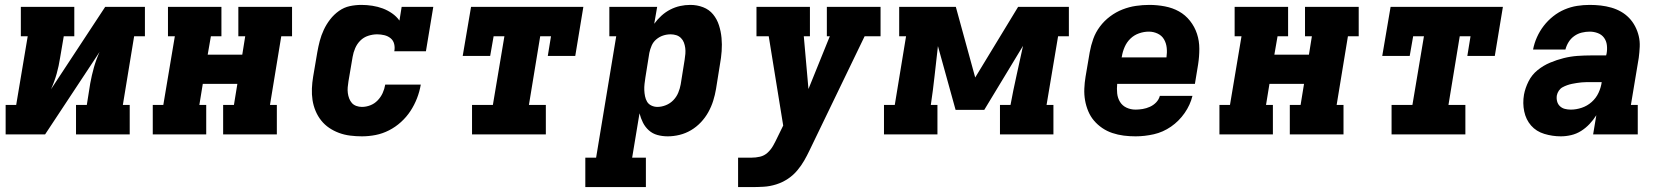

<svg xmlns="http://www.w3.org/2000/svg" viewBox="-20 -548 6790 783"><path d="M3 0V-120H46L93 -400H65V-520H283V-400H240L225 -312Q220 -279 211 -247Q202 -215 188 -184L409 -520H571V-400H527L481 -120H509V0H290V-120H334L348 -208Q354 -241 363 -273Q372 -305 386 -336L164 0Z M603 0V-120H646L693 -400H665V-520H883V-400H840L827 -325H968L980 -400H952V-520H1171V-400H1127L1081 -120H1109V0H890V-120H934L948 -206H807L793 -120H821V0Z M1456 8Q1432 8 1408 5Q1384 2 1362.5 -6Q1341 -14 1322.5 -26.5Q1304 -39 1290 -56.5Q1276 -74 1267 -95.5Q1258 -117 1254.5 -140Q1251 -163 1252 -187Q1253 -211 1257 -235L1274 -335Q1278 -358 1284 -381Q1290 -404 1300.5 -426.5Q1311 -449 1326.5 -469Q1342 -489 1362.5 -503.5Q1383 -518 1406.5 -523Q1430 -528 1454 -528Q1476 -528 1498.5 -524.5Q1521 -521 1541 -513.5Q1561 -506 1579 -493.5Q1597 -481 1609 -464L1618 -520H1747L1717 -339H1588Q1591 -354 1587.5 -368.5Q1584 -383 1573 -392Q1562 -401 1547.5 -404.5Q1533 -408 1518 -408Q1500 -408 1481.5 -402Q1463 -396 1449.5 -382.5Q1436 -369 1428.5 -351.5Q1421 -334 1418 -316L1401 -216Q1399 -204 1398 -192Q1397 -180 1398.5 -168.5Q1400 -157 1404 -146.5Q1408 -136 1415 -128Q1422 -120 1433 -116Q1444 -112 1456 -112Q1473 -112 1490 -118.5Q1507 -125 1520 -138.5Q1533 -152 1540.5 -168.5Q1548 -185 1551 -203H1696Q1691 -174 1680.5 -147Q1670 -120 1654 -95.5Q1638 -71 1615.5 -50.5Q1593 -30 1566.5 -16.5Q1540 -3 1512 2.5Q1484 8 1456 8Z M1905 0V-120H1990L2037 -400H1993L1979 -320H1867L1901 -520H2359L2326 -320H2214L2227 -400H2183L2137 -120H2206V0Z M2367 215V95H2411L2493 -400H2465V-520H2660L2648 -451Q2661 -469 2677.5 -484Q2694 -499 2713.5 -509Q2733 -519 2753.5 -523.5Q2774 -528 2795 -528Q2823 -528 2847.5 -518.5Q2872 -509 2888 -489.5Q2904 -470 2912 -445Q2920 -420 2922.5 -393.5Q2925 -367 2923 -339.5Q2921 -312 2916 -285L2900 -185Q2896 -161 2888.5 -137Q2881 -113 2868.5 -90.5Q2856 -68 2838 -49Q2820 -30 2798 -17Q2776 -4 2751.5 2Q2727 8 2703 8Q2681 8 2661 2.5Q2641 -3 2626 -16.5Q2611 -30 2602 -48Q2593 -66 2588 -86L2558 95H2614V215ZM2661 -112Q2678 -112 2695.5 -119Q2713 -126 2726 -139.5Q2739 -153 2746 -170Q2753 -187 2756 -204L2772 -304Q2774 -316 2775 -328.5Q2776 -341 2774.5 -352.5Q2773 -364 2769 -374.5Q2765 -385 2757 -393Q2749 -401 2738 -404.5Q2727 -408 2715 -408Q2699 -408 2684 -403Q2669 -398 2656.5 -387.5Q2644 -377 2637.5 -362Q2631 -347 2628 -332L2612 -232Q2610 -219 2608.5 -206Q2607 -193 2607.5 -180.5Q2608 -168 2610.5 -155.5Q2613 -143 2619 -133Q2625 -123 2636.5 -117.5Q2648 -112 2661 -112Z M2990 215V95H3044Q3062 95 3079.5 91Q3097 87 3110.5 74.5Q3124 62 3133 46Q3142 30 3150 13L3174 -36L3115 -400H3065V-520H3283V-400H3258L3277 -185L3364 -400H3352V-520H3571V-400H3506L3281 66Q3271 87 3259.5 107Q3248 127 3233 145Q3216 166 3193.5 181Q3171 196 3145.5 204Q3120 212 3095 213.5Q3070 215 3044 215Z M3585 0V-120H3629L3675 -400H3647V-520H3878L3957 -232L4132 -520H4339V-400H4295L4248 -120H4276V0H4058V-120H4101Q4112 -180 4125.5 -240Q4139 -300 4152 -361L3994 -100H3877L3805 -360Q3798 -300 3791.5 -240Q3785 -180 3776 -120H3803V0Z M4611 8Q4586 8 4562.5 5Q4539 2 4516.5 -5.5Q4494 -13 4475 -26Q4456 -39 4441.5 -56Q4427 -73 4418 -94.5Q4409 -116 4405 -139Q4401 -162 4402 -186.5Q4403 -211 4407 -235L4424 -335Q4429 -363 4438.5 -389.5Q4448 -416 4465.5 -439.5Q4483 -463 4507 -481Q4531 -499 4558 -509.5Q4585 -520 4612.5 -524Q4640 -528 4667 -528Q4699 -528 4730.5 -522Q4762 -516 4788 -501.5Q4814 -487 4833 -463Q4852 -439 4861.5 -410Q4871 -381 4871 -349Q4871 -317 4866 -285L4853 -206H4536Q4534 -186 4536 -167Q4538 -148 4547.5 -132.5Q4557 -117 4574 -109Q4591 -101 4611 -101Q4625 -101 4640 -103.5Q4655 -106 4669.5 -112.5Q4684 -119 4695 -130.5Q4706 -142 4710 -157H4843Q4834 -120 4811 -87Q4788 -54 4755.5 -31.5Q4723 -9 4685.5 -0.5Q4648 8 4611 8ZM4554 -314H4737Q4740 -334 4738 -353Q4736 -372 4727 -387.5Q4718 -403 4701 -411Q4684 -419 4665 -419Q4645 -419 4625 -412Q4605 -405 4590 -390.5Q4575 -376 4566.5 -356.5Q4558 -337 4555 -317Z M4953 0V-120H4996L5043 -400H5015V-520H5233V-400H5190L5177 -325H5318L5330 -400H5302V-520H5521V-400H5477L5431 -120H5459V0H5240V-120H5284L5298 -206H5157L5143 -120H5171V0Z M5655 0V-120H5740L5787 -400H5743L5729 -320H5617L5651 -520H6109L6076 -320H5964L5977 -400H5933L5887 -120H5956V0Z M6345 8Q6311 8 6278 -2Q6245 -12 6224 -36Q6203 -60 6196 -93.5Q6189 -127 6195 -162Q6200 -189 6213.5 -216Q6227 -243 6250.5 -262Q6274 -281 6301.5 -292.5Q6329 -304 6357 -311Q6385 -318 6413 -320Q6441 -322 6469 -322H6530L6532 -330Q6535 -347 6533 -364Q6531 -381 6521.5 -394Q6512 -407 6496 -413Q6480 -419 6463 -419Q6447 -419 6430.5 -415Q6414 -411 6400 -401Q6386 -391 6377 -376.5Q6368 -362 6364 -346H6232Q6237 -372 6248 -396.5Q6259 -421 6275.5 -442.5Q6292 -464 6314 -481.5Q6336 -499 6361 -509.5Q6386 -520 6411.5 -524Q6437 -528 6463 -528Q6486 -528 6508 -525.5Q6530 -523 6551 -517Q6572 -511 6590.5 -500.5Q6609 -490 6623.5 -475Q6638 -460 6648 -441Q6658 -422 6663 -401Q6668 -380 6667 -357.5Q6666 -335 6663 -312L6631 -120H6659V0H6477L6490 -78Q6478 -59 6462.5 -42.5Q6447 -26 6428 -14Q6409 -2 6387.5 3Q6366 8 6345 8ZM6386 -101Q6408 -101 6430.5 -108.5Q6453 -116 6471 -132Q6489 -148 6499 -169.5Q6509 -191 6512 -213H6469Q6459 -213 6449 -213Q6439 -213 6429.5 -212Q6420 -211 6410 -209.5Q6400 -208 6390.5 -206Q6381 -204 6371 -200.5Q6361 -197 6352 -192Q6343 -187 6337 -178Q6331 -169 6329 -159Q6327 -147 6330 -135Q6333 -123 6341.5 -115Q6350 -107 6361.5 -104Q6373 -101 6386 -101Z"/></svg>

Font: Iosevka Etoile Heavy Oblique
Style: Regular
Weight: 900
Italic angle: -9°
Designer: Belleve Invis
Foundry: Belleve Invis
Version: Version 15.5.2; ttfautohint (v1.8.4)